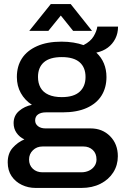

<svg xmlns="http://www.w3.org/2000/svg" viewBox="-20 -743 613 945"><path d="M155 182Q119 182 87.5 167Q56 152 37 124Q18 96 18 56Q18 12 42.5 -15.5Q67 -43 100 -57Q76 -68 61.5 -89Q47 -110 47 -137Q47 -174 74 -197Q101 -220 137 -227Q102 -250 82.5 -285Q63 -320 63 -364Q63 -417 88 -455.5Q113 -494 162.5 -516Q212 -538 283 -538Q314 -538 341.5 -533.5Q369 -529 391 -521Q426 -539 441 -564.5Q456 -590 459 -612H561Q561 -579 547.5 -552.5Q534 -526 510.5 -508.5Q487 -491 454 -484Q479 -461 491.5 -430.5Q504 -400 504 -364Q504 -312 480 -273Q456 -234 407.5 -212Q359 -190 288 -190H206Q182 -190 167.5 -180Q153 -170 153 -150Q153 -133 167 -122Q181 -111 204 -111H426Q484 -111 522 -72.5Q560 -34 560 26Q560 70 537.5 105.5Q515 141 474.5 161.5Q434 182 381 182ZM189 105H380Q401 105 418 97Q435 89 445 74.5Q455 60 455 42Q455 12 436.5 -5Q418 -22 391 -22H189Q161 -22 142 -3.5Q123 15 123 42Q123 70 141.5 87.5Q160 105 189 105ZM284 -265Q343 -265 372 -291.5Q401 -318 401 -364Q401 -411 372 -436.5Q343 -462 284 -462Q225 -462 196 -436.5Q167 -411 167 -364Q167 -334 179.5 -311.5Q192 -289 218.5 -277Q245 -265 284 -265ZM124 -591 230 -723H328L433 -591H340L254 -698L304 -697L218 -591Z"/></svg>

Font: Archivo SemiBold Medium
Style: Regular
Weight: 500
Version: Version 2.001